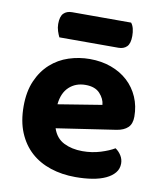

<svg xmlns="http://www.w3.org/2000/svg" viewBox="-79 -746 702 826"><g transform="rotate(10 271.5 -333.0)"><path d="M186 -177Q200 -135 235 -117.5Q270 -100 316 -100Q358 -100 395 -111.5Q432 -123 455 -137Q470 -127 480 -111Q490 -95 490 -76Q490 -53 476 -36Q462 -19 437.5 -7.5Q413 4 379.5 9.5Q346 15 306 15Q247 15 197 -1.5Q147 -18 111 -50.5Q75 -83 54.5 -132Q34 -181 34 -247Q34 -311 54.5 -358Q75 -405 109.5 -436Q144 -467 188.5 -481.5Q233 -496 280 -496Q331 -496 373.5 -480.5Q416 -465 446.5 -437Q477 -409 494 -370Q511 -331 511 -285Q511 -253 494 -237Q477 -221 446 -216ZM281 -383Q238 -383 209.5 -356.5Q181 -330 176 -280L367 -311Q365 -337 344 -360Q323 -383 281 -383ZM134 -565Q129 -575 124 -590Q119 -605 119 -621Q119 -654 132.5 -667.5Q146 -681 169 -681H427Q435 -671 438.5 -656.5Q442 -642 442 -625Q442 -592 428.5 -578.5Q415 -565 392 -565Z"/></g></svg>

Font: Baloo Paaji 2
Style: Bold
Weight: 700
Designer: Shuchita Grover, Noopur Datye and Ek Type
Foundry: Ek Type
Version: Version 1.640;hotconv 1.0.111;makeotfexe 2.5.65597; ttfautoh